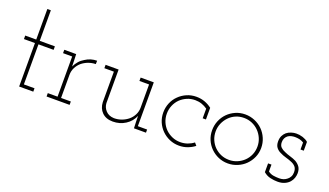

<svg xmlns="http://www.w3.org/2000/svg" viewBox="-62 -1026 2466 1441"><g transform="rotate(20 1170.5 -305.5)"><path d="M236 0H123V-347H35V-375H123V-619H151V-375H272V-347H151V-27H236Z M526 0H342V-27H420V-348H347V-375H442L444 -322Q444 -307 444.5 -300Q445 -293 445 -277Q457 -302 474 -321.5Q491 -341 514 -354Q535 -368 558.5 -375Q582 -382 607 -382L606 -355Q574 -354 546.5 -343.5Q519 -333 497 -315Q475 -296 461.5 -269.5Q448 -243 448 -212V-27H526Z M1037 -98Q1017 -50 972.5 -21.5Q928 7 872 7Q818 7 786.5 -24Q755 -55 753 -105V-348H677V-375H781V-107Q783 -73 806.5 -47.5Q830 -22 872 -20Q905 -20 934 -31Q963 -42 985 -60.5Q1007 -79 1020.5 -105.5Q1034 -132 1034 -163V-348H957V-375H1062V-25H1136V0H1040L1038 -53Z M1525 -36Q1499 -16 1467.5 -4.5Q1436 7 1401 7Q1360 7 1324.5 -8.5Q1289 -24 1262.5 -50.5Q1236 -77 1221 -112Q1206 -147 1206 -188Q1206 -228 1221 -264Q1236 -300 1263 -326Q1289 -352 1324.5 -367.5Q1360 -383 1401 -383Q1437 -383 1468.5 -371.5Q1500 -360 1525 -340V-247H1499V-324Q1478 -339 1453.5 -347.5Q1429 -356 1401 -356Q1366 -356 1336 -343Q1306 -330 1283 -308Q1260 -285 1247 -254Q1234 -223 1234 -188Q1234 -153 1247 -122.5Q1260 -92 1283 -69Q1306 -47 1336 -34Q1366 -21 1401 -21Q1431 -21 1458 -30.5Q1485 -40 1507 -57Z M1930 -50Q1904 -24 1867.5 -8.5Q1831 7 1791 7Q1750 7 1714.5 -8.5Q1679 -24 1652.5 -50.5Q1626 -77 1611 -112Q1596 -147 1596 -188Q1596 -228 1611 -264Q1626 -300 1652.5 -326.5Q1679 -353 1714.5 -368.5Q1750 -384 1791 -384Q1831 -384 1867.5 -368.5Q1904 -353 1930.5 -326.5Q1957 -300 1972.5 -264Q1988 -228 1988 -188Q1988 -147 1972.5 -112Q1957 -77 1930 -50ZM1672 -70Q1695 -47 1725 -34Q1755 -21 1791 -21Q1825 -21 1855.5 -34Q1886 -47 1909 -69.5Q1932 -92 1945 -122.5Q1958 -153 1958 -188Q1958 -222 1945 -252.5Q1932 -283 1909 -306.5Q1886 -330 1855.5 -343Q1825 -356 1791 -356Q1755 -356 1725 -343Q1695 -330 1672.5 -306.5Q1650 -283 1637 -252.5Q1624 -222 1624 -188Q1624 -153 1637 -122.5Q1650 -92 1672 -70Z M2283 -30Q2268 -13 2244.5 -2.5Q2221 8 2189 8Q2160 8 2130 1Q2100 -6 2076 -27V-97H2103V-42Q2123 -27 2146 -23.5Q2169 -20 2192 -20Q2210 -20 2225.5 -25Q2241 -30 2254 -41Q2266 -50 2274 -65Q2282 -80 2282 -100Q2282 -129 2268 -144.5Q2254 -160 2233 -168Q2212 -177 2186.5 -184Q2161 -191 2140 -202Q2119 -211 2104.5 -229Q2090 -247 2090 -278Q2090 -304 2099 -322.5Q2108 -341 2123 -354Q2139 -367 2160 -373.5Q2181 -380 2199 -380Q2213 -380 2224 -378.5Q2235 -377 2252 -372Q2264 -368 2275.5 -362Q2287 -356 2295 -348V-278H2269V-334Q2253 -344 2235.5 -348Q2218 -352 2198 -352Q2185 -352 2170 -348.5Q2155 -345 2144 -337Q2132 -328 2125 -314.5Q2118 -301 2118 -282Q2118 -256 2132.5 -242Q2147 -228 2168 -220Q2190 -210 2214.5 -203Q2239 -196 2261 -185Q2282 -173 2296 -154Q2310 -135 2310 -103Q2310 -85 2303.5 -65.5Q2297 -46 2283 -30Z"/></g></svg>

Font: Josefin Slab Light
Style: Regular
Weight: 300
Designer: Santiago Orozco
Foundry: Typemade
Version: Version 2.000